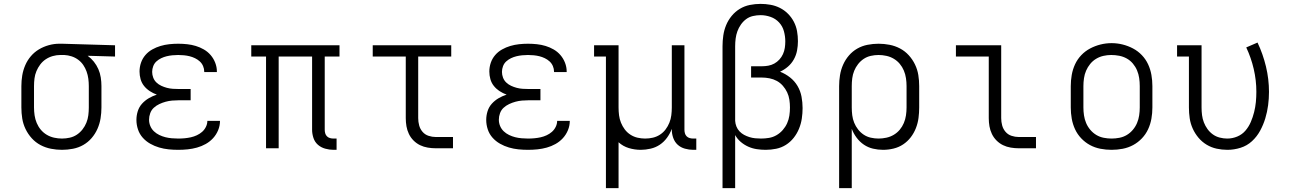

<svg xmlns="http://www.w3.org/2000/svg" viewBox="-20 -763 6640 988"><path d="M299 8Q271 8 242.5 2.5Q214 -3 188.5 -16.5Q163 -30 143.5 -51.5Q124 -73 111.5 -99Q99 -125 94.5 -153Q90 -181 90 -210V-320Q90 -348 94.5 -375Q99 -402 110 -427.5Q121 -453 139 -474Q157 -495 180.5 -509Q204 -523 231 -530.5Q258 -538 285 -538Q289 -538 292.5 -538Q296 -538 300 -538L572 -530V-472L431 -476Q449 -463 463 -445.5Q477 -428 486 -407.5Q495 -387 498.5 -364.5Q502 -342 502 -320V-210Q502 -182 497.5 -154Q493 -126 481.5 -100Q470 -74 451.5 -52.5Q433 -31 408.5 -17Q384 -3 355.5 2.5Q327 8 299 8ZM299 -50Q319 -50 339 -54.5Q359 -59 375.5 -70Q392 -81 404.5 -97Q417 -113 424.5 -131.5Q432 -150 434.5 -170Q437 -190 437 -210V-320Q437 -339 434.5 -358Q432 -377 425.5 -395Q419 -413 408.5 -428.5Q398 -444 382.5 -455.5Q367 -467 348.5 -473Q330 -479 311 -480H300Q298 -480 295.5 -480Q293 -480 290 -480Q271 -480 251.5 -474.5Q232 -469 215.5 -458Q199 -447 187 -431Q175 -415 167.5 -397Q160 -379 157.5 -359.5Q155 -340 155 -320V-210Q155 -190 158 -169.5Q161 -149 169 -130Q177 -111 190 -95.5Q203 -80 220.5 -69.5Q238 -59 258.5 -54.5Q279 -50 299 -50Z M897 8Q872 8 847.5 5.5Q823 3 799 -4Q775 -11 753 -23.5Q731 -36 714.5 -54.5Q698 -73 690 -97Q682 -121 682 -146Q682 -169 689 -191Q696 -213 711 -229.5Q726 -246 745.5 -257.5Q765 -269 787 -276Q768 -283 751 -294Q734 -305 721.5 -320.5Q709 -336 703.5 -355.5Q698 -375 698 -395Q698 -418 705.5 -440Q713 -462 728 -479.5Q743 -497 763.5 -508.5Q784 -520 806 -526.5Q828 -533 851 -535.5Q874 -538 897 -538Q920 -538 943 -535.5Q966 -533 987.5 -526.5Q1009 -520 1029 -508.5Q1049 -497 1064 -479.5Q1079 -462 1087.5 -440Q1096 -418 1096 -396Q1096 -395 1096 -394Q1096 -393 1096 -392H1031Q1031 -393 1031 -393.5Q1031 -394 1031 -394Q1031 -409 1025 -423Q1019 -437 1008 -447Q997 -457 983.5 -463.5Q970 -470 956 -473.5Q942 -477 927 -478.5Q912 -480 897 -480Q882 -480 867 -478.5Q852 -477 837.5 -473.5Q823 -470 809.5 -463.5Q796 -457 785 -447Q774 -437 768.5 -422.5Q763 -408 763 -393Q763 -378 768.5 -363.5Q774 -349 785 -338.5Q796 -328 810 -321.5Q824 -315 839 -311Q854 -307 869.5 -306Q885 -305 900 -305H961V-247H900Q883 -247 866 -245.5Q849 -244 832.5 -239.5Q816 -235 800 -227.5Q784 -220 771.5 -208.5Q759 -197 753 -180.5Q747 -164 747 -147Q747 -130 753.5 -114.5Q760 -99 772 -87.5Q784 -76 799.5 -68.5Q815 -61 831 -57Q847 -53 864 -51.5Q881 -50 897 -50Q914 -50 930 -51.5Q946 -53 962 -56.5Q978 -60 993 -67Q1008 -74 1020 -84.5Q1032 -95 1039.5 -110Q1047 -125 1047 -141Q1047 -141 1047 -141Q1047 -141 1047 -141H1112Q1112 -141 1112 -140.5Q1112 -140 1112 -140Q1112 -116 1102.5 -93Q1093 -70 1076.5 -52Q1060 -34 1038.5 -22Q1017 -10 993.5 -3.5Q970 3 946 5.5Q922 8 897 8Z M1696 8Q1675 8 1653.5 2Q1632 -4 1616 -18Q1600 -32 1593 -53Q1586 -74 1586 -95V-472H1414V0H1349V-472H1273V-530H1727V-472H1651V-95Q1651 -86 1653.5 -77Q1656 -68 1662.5 -61.5Q1669 -55 1678 -52.5Q1687 -50 1696 -50H1712V8Z M2222 0Q2202 0 2181 -3.5Q2160 -7 2141.5 -16Q2123 -25 2108 -40Q2093 -55 2084 -74Q2075 -93 2071.5 -113.5Q2068 -134 2068 -155V-472H1898V-530H2302V-472H2132V-155Q2132 -136 2137 -117.5Q2142 -99 2154.5 -84.5Q2167 -70 2185.5 -64Q2204 -58 2222 -58H2311V0Z M2697 8Q2672 8 2647.5 5.5Q2623 3 2599 -4Q2575 -11 2553 -23.5Q2531 -36 2514.5 -54.5Q2498 -73 2490 -97Q2482 -121 2482 -146Q2482 -169 2489 -191Q2496 -213 2511 -229.5Q2526 -246 2545.5 -257.5Q2565 -269 2587 -276Q2568 -283 2551 -294Q2534 -305 2521.5 -320.5Q2509 -336 2503.5 -355.5Q2498 -375 2498 -395Q2498 -418 2505.5 -440Q2513 -462 2528 -479.5Q2543 -497 2563.5 -508.5Q2584 -520 2606 -526.5Q2628 -533 2651 -535.5Q2674 -538 2697 -538Q2720 -538 2743 -535.5Q2766 -533 2787.5 -526.5Q2809 -520 2829 -508.5Q2849 -497 2864 -479.5Q2879 -462 2887.5 -440Q2896 -418 2896 -396Q2896 -395 2896 -394Q2896 -393 2896 -392H2831Q2831 -393 2831 -393.5Q2831 -394 2831 -394Q2831 -409 2825 -423Q2819 -437 2808 -447Q2797 -457 2783.5 -463.5Q2770 -470 2756 -473.5Q2742 -477 2727 -478.5Q2712 -480 2697 -480Q2682 -480 2667 -478.5Q2652 -477 2637.5 -473.5Q2623 -470 2609.5 -463.5Q2596 -457 2585 -447Q2574 -437 2568.5 -422.5Q2563 -408 2563 -393Q2563 -378 2568.5 -363.5Q2574 -349 2585 -338.5Q2596 -328 2610 -321.5Q2624 -315 2639 -311Q2654 -307 2669.5 -306Q2685 -305 2700 -305H2761V-247H2700Q2683 -247 2666 -245.5Q2649 -244 2632.5 -239.5Q2616 -235 2600 -227.5Q2584 -220 2571.5 -208.5Q2559 -197 2553 -180.5Q2547 -164 2547 -147Q2547 -130 2553.5 -114.5Q2560 -99 2572 -87.5Q2584 -76 2599.5 -68.5Q2615 -61 2631 -57Q2647 -53 2664 -51.5Q2681 -50 2697 -50Q2714 -50 2730 -51.5Q2746 -53 2762 -56.5Q2778 -60 2793 -67Q2808 -74 2820 -84.5Q2832 -95 2839.5 -110Q2847 -125 2847 -141Q2847 -141 2847 -141Q2847 -141 2847 -141H2912Q2912 -141 2912 -140.5Q2912 -140 2912 -140Q2912 -116 2902.5 -93Q2893 -70 2876.5 -52Q2860 -34 2838.5 -22Q2817 -10 2793.5 -3.5Q2770 3 2746 5.5Q2722 8 2697 8Z M3098 205V-472H3037V-530H3163V-210Q3163 -190 3165.5 -170Q3168 -150 3175.5 -131.5Q3183 -113 3195 -97Q3207 -81 3224 -70Q3241 -59 3260.5 -54.5Q3280 -50 3300 -50Q3320 -50 3339.5 -54.5Q3359 -59 3376 -70Q3393 -81 3405 -97Q3417 -113 3424.5 -131.5Q3432 -150 3434.5 -170Q3437 -190 3437 -210V-530H3502V-95Q3502 -86 3504.5 -77Q3507 -68 3513.5 -61.5Q3520 -55 3529 -52.5Q3538 -50 3547 -50H3563V8H3547Q3526 8 3504.5 2Q3483 -4 3467.5 -18Q3452 -32 3444.5 -53Q3437 -74 3437 -95V-100Q3428 -76 3412.5 -54.5Q3397 -33 3375.5 -18.5Q3354 -4 3328 2Q3302 8 3277 8Q3246 8 3216 -1Q3186 -10 3163 -31V205Z M3698 205V-525Q3698 -553 3702 -580.5Q3706 -608 3716.5 -633.5Q3727 -659 3745 -681Q3763 -703 3787 -717.5Q3811 -732 3838.5 -737.5Q3866 -743 3894 -743Q3919 -743 3944.5 -738.5Q3970 -734 3993 -722.5Q4016 -711 4034.5 -692.5Q4053 -674 4065 -651Q4077 -628 4081.5 -602.5Q4086 -577 4086 -551Q4086 -527 4081.5 -503Q4077 -479 4065 -457.5Q4053 -436 4034.5 -420Q4016 -404 3994 -394Q4022 -383 4045.5 -364.5Q4069 -346 4084 -320.5Q4099 -295 4104.5 -265.5Q4110 -236 4110 -207Q4110 -180 4106 -153Q4102 -126 4091.5 -100.5Q4081 -75 4064 -53.5Q4047 -32 4024 -17.5Q4001 -3 3974 2.5Q3947 8 3920 8Q3897 8 3874 4.5Q3851 1 3830 -8.5Q3809 -18 3791.5 -33Q3774 -48 3763 -68V205ZM3896 -50Q3917 -50 3937.5 -53.5Q3958 -57 3976 -67.5Q3994 -78 4008 -94Q4022 -110 4030.5 -129Q4039 -148 4042 -168.5Q4045 -189 4045 -210Q4045 -230 4042 -250Q4039 -270 4030.5 -288Q4022 -306 4008.5 -321.5Q3995 -337 3977.5 -346.5Q3960 -356 3940 -360Q3920 -364 3900 -364H3845V-422H3900Q3917 -422 3933.5 -425Q3950 -428 3964.5 -436Q3979 -444 3990.5 -456.5Q4002 -469 4009 -484.5Q4016 -500 4018.5 -516.5Q4021 -533 4021 -550Q4021 -576 4014 -602Q4007 -628 3989 -647.5Q3971 -667 3945.5 -676Q3920 -685 3894 -685Q3874 -685 3854.5 -680.5Q3835 -676 3819.5 -664.5Q3804 -653 3792.5 -636.5Q3781 -620 3774.5 -602Q3768 -584 3765.5 -564.5Q3763 -545 3763 -525V-146V-141Q3764 -126 3769.5 -112Q3775 -98 3785.5 -87Q3796 -76 3809 -69Q3822 -62 3836.5 -57.5Q3851 -53 3866 -51.5Q3881 -50 3896 -50Z M4298 205V-320Q4298 -348 4302.5 -376Q4307 -404 4318.5 -430Q4330 -456 4348.5 -477.5Q4367 -499 4391.5 -513Q4416 -527 4444.5 -532.5Q4473 -538 4501 -538Q4529 -538 4557.5 -532.5Q4586 -527 4611.5 -513.5Q4637 -500 4656.5 -478.5Q4676 -457 4688.5 -431Q4701 -405 4705.5 -377Q4710 -349 4710 -320V-210Q4710 -183 4706.5 -156Q4703 -129 4693 -103.5Q4683 -78 4666.5 -56.5Q4650 -35 4627.5 -20Q4605 -5 4578 1.5Q4551 8 4524 8Q4498 8 4472.5 2Q4447 -4 4425.5 -18.5Q4404 -33 4388 -54.5Q4372 -76 4363 -100V205ZM4501 -50Q4521 -50 4541.5 -54.5Q4562 -59 4579.5 -69.5Q4597 -80 4610 -95.5Q4623 -111 4631 -130Q4639 -149 4642 -169.5Q4645 -190 4645 -210V-320Q4645 -340 4642 -360.5Q4639 -381 4631 -400Q4623 -419 4610 -434.5Q4597 -450 4579.5 -460.5Q4562 -471 4541.5 -475.5Q4521 -480 4501 -480Q4481 -480 4461 -475.5Q4441 -471 4424.5 -460Q4408 -449 4395.5 -433Q4383 -417 4375.5 -398.5Q4368 -380 4365.5 -360Q4363 -340 4363 -320V-210Q4363 -190 4365.5 -170Q4368 -150 4375.5 -131.5Q4383 -113 4395.5 -97Q4408 -81 4424.5 -70Q4441 -59 4461 -54.5Q4481 -50 4501 -50Z M5222 0Q5202 0 5181 -3.5Q5160 -7 5141.5 -16Q5123 -25 5108 -40Q5093 -55 5084 -74Q5075 -93 5071.5 -113.5Q5068 -134 5068 -155V-472H4899V-530H5132V-155Q5132 -136 5137 -117.5Q5142 -99 5154.5 -84.5Q5167 -70 5185.5 -64Q5204 -58 5222 -58H5311V0Z M5700 8Q5671 8 5642.5 2.5Q5614 -3 5589 -16.5Q5564 -30 5544 -51Q5524 -72 5512 -98Q5500 -124 5495 -152.5Q5490 -181 5490 -210V-320Q5490 -349 5495 -377.5Q5500 -406 5512 -432Q5524 -458 5544 -479Q5564 -500 5589.5 -513.5Q5615 -527 5643 -534Q5671 -541 5700 -541Q5729 -541 5757 -534Q5785 -527 5810.5 -513.5Q5836 -500 5856 -479Q5876 -458 5888 -432Q5900 -406 5905 -377.5Q5910 -349 5910 -320V-210Q5910 -181 5905 -152.5Q5900 -124 5888 -98Q5876 -72 5856 -51Q5836 -30 5811 -16.5Q5786 -3 5757.5 2.5Q5729 8 5700 8ZM5700 -50Q5720 -50 5740.5 -54Q5761 -58 5778.5 -68.5Q5796 -79 5809.5 -95Q5823 -111 5831 -130Q5839 -149 5842 -169.5Q5845 -190 5845 -210V-320Q5845 -341 5842 -361.5Q5839 -382 5831 -401Q5823 -420 5809.5 -436Q5796 -452 5778 -462Q5760 -472 5739.5 -476Q5719 -480 5698 -480Q5678 -480 5658 -475.5Q5638 -471 5620.5 -460.5Q5603 -450 5590 -434Q5577 -418 5569 -399.5Q5561 -381 5558 -360.5Q5555 -340 5555 -320V-210Q5555 -190 5558 -169.5Q5561 -149 5569 -130Q5577 -111 5590.5 -95Q5604 -79 5621.5 -68.5Q5639 -58 5659.5 -54Q5680 -50 5700 -50Z M6296 8Q6268 8 6240.5 2Q6213 -4 6189 -18.5Q6165 -33 6147 -54.5Q6129 -76 6117.5 -101.5Q6106 -127 6102 -154.5Q6098 -182 6098 -210V-472H6037V-530H6163V-210Q6163 -190 6165.5 -170.5Q6168 -151 6175 -133Q6182 -115 6193.5 -99Q6205 -83 6221 -71.5Q6237 -60 6256.5 -55Q6276 -50 6295 -50Q6322 -50 6347 -60.5Q6372 -71 6389 -91Q6406 -111 6416.5 -135.5Q6427 -160 6433.5 -186Q6440 -212 6442.5 -238Q6445 -264 6445 -291Q6445 -350 6431.5 -408Q6418 -466 6393 -519L6451 -544Q6479 -485 6494.5 -420.5Q6510 -356 6510 -290Q6510 -256 6505.5 -221.5Q6501 -187 6491 -154Q6481 -121 6464.5 -90.5Q6448 -60 6422.5 -36.5Q6397 -13 6363.5 -2.5Q6330 8 6296 8Z"/></svg>

Font: Iosevka Curly Slab LtEx
Style: Regular
Weight: 300
Width: 7
Monospace: yes
Designer: Belleve Invis
Foundry: Belleve Invis
Version: Version 11.1.0; ttfautohint (v1.8.3)